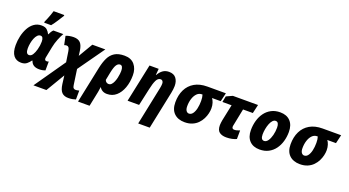

<svg xmlns="http://www.w3.org/2000/svg" viewBox="-64 -1576 4724 2597"><g transform="rotate(20 2298.0 -278.0)"><path d="M191 10Q120 10 81 -40Q42 -90 42 -190Q42 -255 57 -320.5Q72 -386 101.5 -440Q131 -494 176.5 -526.5Q222 -559 283 -559Q336 -559 362 -534.5Q388 -510 404 -477H407Q414 -494 427 -515Q440 -536 454 -549H597Q574 -512 550 -451.5Q526 -391 514 -331L487 -194Q485 -184 483 -175Q481 -166 481 -158Q481 -127 509 -127Q527 -127 539 -133L538 -5Q525 0 502.5 5Q480 10 451 10Q404 10 373 -8.5Q342 -27 328 -69H322Q302 -40 272 -15Q242 10 191 10ZM257 -124Q287 -124 308 -157Q329 -190 342 -239Q358 -297 358 -352Q358 -425 316 -425Q291 -425 271.5 -404.5Q252 -384 238.5 -350.5Q225 -317 218 -278.5Q211 -240 211 -204Q211 -124 257 -124ZM301 -606V-620Q312 -643 324.5 -674.5Q337 -706 349 -738Q361 -770 368 -796H521V-784Q495 -743 467 -698.5Q439 -654 401 -606Z M454 240 763 -204 740 -355Q734 -392 723 -406Q712 -420 694 -420Q684 -420 676.5 -418.5Q669 -417 659 -413L633 -538Q655 -548 685.5 -553.5Q716 -559 745 -559Q808 -559 841 -525.5Q874 -492 885 -412L894 -344L1015 -549H1202L933 -170L965 52Q969 82 981 92.5Q993 103 1009 103Q1017 103 1029 101.5Q1041 100 1061 95L1060 223Q1036 231 1011 235.5Q986 240 953 240Q893 240 860 206Q827 172 816 90L801 -29L641 240Z M1096 240 1206 -288Q1224 -372 1253.5 -432.5Q1283 -493 1336 -526Q1389 -559 1477 -559Q1572 -559 1622 -499.5Q1672 -440 1672 -347Q1672 -247 1642.5 -166Q1613 -85 1558.5 -37.5Q1504 10 1427 10Q1387 10 1359.5 -7Q1332 -24 1318 -51Q1314 -15 1306.5 24Q1299 63 1290 105L1262 240ZM1402 -124Q1426 -124 1443 -142Q1460 -160 1472 -188Q1484 -216 1491 -247Q1498 -278 1501 -305.5Q1504 -333 1504 -348Q1504 -384 1493.5 -404.5Q1483 -425 1461 -425Q1432 -425 1410.5 -393.5Q1389 -362 1372 -280L1349 -164Q1356 -144 1370.5 -134Q1385 -124 1402 -124Z M1962 240 2076 -311Q2079 -326 2081.5 -343.5Q2084 -361 2084 -375Q2084 -400 2073 -413Q2062 -426 2045 -426Q2006 -426 1983 -379Q1960 -332 1942 -246L1888 0H1722L1838 -549H1970L1962 -459H1966Q1993 -507 2029.5 -533Q2066 -559 2117 -559Q2187 -559 2220 -515.5Q2253 -472 2253 -405Q2253 -382 2249.5 -355.5Q2246 -329 2241 -303L2128 240Z M2544 10Q2448 10 2392 -44.5Q2336 -99 2336 -202Q2336 -306 2374.5 -384Q2413 -462 2487.5 -505.5Q2562 -549 2671 -549H2937L2908 -425H2783Q2800 -403 2811.5 -368Q2823 -333 2823 -289Q2823 -256 2814 -216.5Q2805 -177 2785 -137Q2765 -97 2732.5 -63.5Q2700 -30 2653 -10Q2606 10 2544 10ZM2560 -120Q2592 -120 2614 -150Q2636 -180 2647 -229Q2658 -278 2658 -337Q2658 -390 2646 -425H2636Q2596 -425 2566.5 -395Q2537 -365 2521 -315.5Q2505 -266 2505 -208Q2505 -163 2521 -141.5Q2537 -120 2560 -120Z M3144 10Q3082 10 3045 -17.5Q3008 -45 3008 -117Q3008 -132 3010.5 -151Q3013 -170 3016 -188L3065 -423H2933L2950 -509L3038 -549H3400L3371 -423H3230L3184 -193Q3182 -184 3180 -174Q3178 -164 3178 -157Q3178 -139 3187.5 -131.5Q3197 -124 3211 -124Q3229 -124 3248 -129Q3267 -134 3290 -143L3289 -19Q3262 -6 3224.5 2Q3187 10 3144 10Z M3623 10Q3530 10 3477.5 -45Q3425 -100 3425 -198Q3425 -270 3443.5 -335Q3462 -400 3499 -450.5Q3536 -501 3591 -530Q3646 -559 3718 -559Q3812 -559 3864.5 -503.5Q3917 -448 3917 -348Q3917 -278 3898.5 -213.5Q3880 -149 3843 -98.5Q3806 -48 3751 -19Q3696 10 3623 10ZM3642 -120Q3673 -120 3696.5 -153.5Q3720 -187 3733.5 -239.5Q3747 -292 3747 -349Q3747 -386 3735.5 -407.5Q3724 -429 3699 -429Q3675 -429 3655.5 -407.5Q3636 -386 3622.5 -351Q3609 -316 3601.5 -275.5Q3594 -235 3594 -197Q3594 -120 3642 -120Z M4203 10Q4107 10 4051 -44.5Q3995 -99 3995 -202Q3995 -306 4033.5 -384Q4072 -462 4146.5 -505.5Q4221 -549 4330 -549H4596L4567 -425H4442Q4459 -403 4470.5 -368Q4482 -333 4482 -289Q4482 -256 4473 -216.5Q4464 -177 4444 -137Q4424 -97 4391.5 -63.5Q4359 -30 4312 -10Q4265 10 4203 10ZM4219 -120Q4251 -120 4273 -150Q4295 -180 4306 -229Q4317 -278 4317 -337Q4317 -390 4305 -425H4295Q4255 -425 4225.5 -395Q4196 -365 4180 -315.5Q4164 -266 4164 -208Q4164 -163 4180 -141.5Q4196 -120 4219 -120Z"/></g></svg>

Font: Noto Sans Disp ExtBd
Style: Italic
Weight: 800
Italic angle: -12°
Designer: Monotype Design Team
Foundry: Monotype Imaging Inc.
Version: Version 2.000;GOOG;noto-source:20170915:90ef993387c0